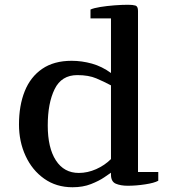

<svg xmlns="http://www.w3.org/2000/svg" viewBox="-20 -770 716 805"><path d="M445.3 -692.9H359.4V-730Q373 -736.3 400.4 -740.7Q427.7 -745.1 459.5 -747.6Q491.2 -750 516.6 -750Q536.6 -750 547.6 -746.8Q558.6 -743.7 558.6 -724.1V-48.8H643.6V-12.2Q627 -2.9 588.9 2.9Q550.8 8.8 515.6 8.8Q485.8 8.8 465.6 0.2Q445.3 -8.3 445.3 -38.1V-45.9Q439 -41.5 417.2 -26.6Q395.5 -11.7 361.6 1.7Q327.6 15.1 284.2 15.1Q215.8 15.1 165.3 -20.8Q114.7 -56.6 87.2 -116.5Q59.6 -176.3 59.6 -248Q59.6 -327.6 83.7 -387.7Q107.9 -447.8 157 -481.4Q206.1 -515.1 280.3 -515.1Q323.2 -515.1 365.7 -503.2Q408.2 -491.2 445.3 -463.9ZM445.3 -412.1Q416 -427.7 383.8 -441.4Q351.6 -455.1 304.2 -455.1Q237.8 -455.1 209 -396.2Q180.2 -337.4 180.2 -244.1Q180.2 -149.9 214.4 -97.4Q248.5 -44.9 310.5 -44.9Q347.2 -44.9 383.1 -60.8Q418.9 -76.7 445.3 -103Z"/></svg>

Font: Artifika
Style: Regular
Weight: 400
Designer: Yulya Zhdanova, Ivan Petrov | Cyreal.org
Foundry: Cyreal.org
Version: Version 1.102; ttfautohint (v1.8.4.7-5d5b)